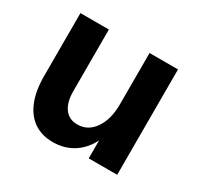

<svg xmlns="http://www.w3.org/2000/svg" viewBox="-118 -637 811 789"><g transform="rotate(30 287.5 -242.0)"><path d="M52 -201V-500H187V-207Q187 -155 208.5 -126Q230 -97 269 -97Q319 -97 349.5 -141Q380 -185 380 -257L406 -207Q406 -141 382.5 -90.5Q359 -40 316.5 -12Q274 16 218 16Q165 16 128 -9.5Q91 -35 71.5 -83.5Q52 -132 52 -201ZM380 -500H515V0H380Z"/></g></svg>

Font: Uncut Sans Variable
Style: Regular
Weight: 400
Designer: Kasper Nordkvist
Foundry: UNCUT.wtf
Version: Version 1.303;Glyphs 3.1.2 (3151)